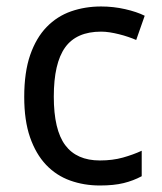

<svg xmlns="http://www.w3.org/2000/svg" viewBox="-20 -566 503 596"><path d="M290 9.8Q240.7 9.8 197.8 -5.6Q154.8 -21 123 -54.4Q91.3 -87.9 73.2 -139.9Q55.2 -191.9 55.2 -265.1Q55.2 -341.8 73.7 -395.3Q92.3 -448.7 124.8 -482.2Q157.2 -515.6 200.7 -530.8Q244.1 -545.9 293.9 -545.9Q332 -545.9 368.4 -537.6Q404.8 -529.3 429.2 -517.1L402.8 -441.9Q391.6 -446.8 377.9 -451.4Q364.3 -456.1 349.6 -459.7Q335 -463.4 320.8 -465.6Q306.6 -467.8 293.9 -467.8Q217.3 -467.8 182.1 -418.7Q147 -369.6 147 -266.1Q147 -163.1 182.4 -115.5Q217.8 -67.9 290 -67.9Q329.6 -67.9 361.6 -76.9Q393.6 -85.9 419.9 -98.1V-19Q393.6 -4.9 363.5 2.4Q333.5 9.8 290 9.8Z"/></svg>

Font: Puppies Kittens
Style: Regular
Weight: 400
Foundry: Ascender Corporation and Peter Mawhorter
Version: Version 0.1